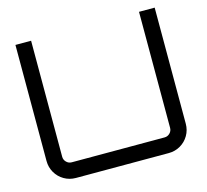

<svg xmlns="http://www.w3.org/2000/svg" viewBox="-104 -839 1035 959"><g transform="rotate(-15 414.0 -360.0)"><path d="M174 0Q141 0 113.5 -16Q86 -32 70 -59.5Q54 -87 54 -120V-720H135V-120Q135 -104 146.5 -92.5Q158 -81 174 -81H654Q670 -81 681.5 -92.5Q693 -104 693 -120V-720H774V-120Q774 -87 758 -59.5Q742 -32 714.5 -16Q687 0 654 0H174Z"/></g></svg>

Font: Orbitron
Style: Regular
Weight: 400
Designer: Matt McInerney
Foundry: The League of Moveable Type
Version: Version 2.001